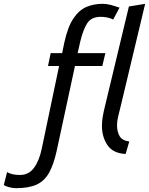

<svg xmlns="http://www.w3.org/2000/svg" viewBox="-160 -796 779 1004"><path d="M-77 188Q-90 188 -110 183.5Q-130 179 -140 171L-123 104Q-112 111 -94.5 115Q-77 119 -56 119Q-10 119 17.5 82Q45 45 58 -17L149 -451H91L105 -518H165L176 -572Q194 -655 223.5 -699Q253 -743 291.5 -759.5Q330 -776 376 -776Q397 -776 418 -770.5Q439 -765 465 -756L432 -694Q415 -702 398.5 -705Q382 -708 367 -708Q317 -708 295.5 -673.5Q274 -639 260 -580L246 -518H391L375 -451H232L137 -10Q121 64 96.5 107.5Q72 151 31 169.5Q-10 188 -77 188ZM497 9Q431 6 402 -37Q373 -80 373 -138Q373 -162 377.5 -187.5Q382 -213 389 -241L514 -762L599 -776L470 -236Q464 -212 458 -187.5Q452 -163 452 -141Q452 -107 465.5 -84Q479 -61 516 -56Z"/></svg>

Font: Ubuntu Sans Mono
Style: Italic
Weight: 400
Italic angle: -13.5°
Monospace: yes
Designer: Dalton Maag Ltd
Foundry: Dalton Maag Ltd
Version: Version 1.006